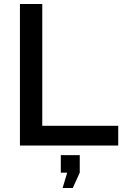

<svg xmlns="http://www.w3.org/2000/svg" viewBox="-20 -730 624 963"><path d="M80 0V-710H192V-99H573V0ZM294 213 317 136H285V48H380V136L345 213Z"/></svg>

Font: Raleway SemiBold
Style: Regular
Weight: 600
Designer: Matt McInerney, Pablo Impallari, Rodrigo Fuenzalida
Foundry: Matt McInerney, Pablo Impallari, Rodrigo Fuenzalida
Version: Version 4.026